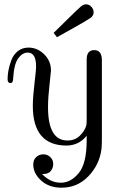

<svg xmlns="http://www.w3.org/2000/svg" viewBox="-20 -662 568 888"><path d="M15.1 -295.9Q15.1 -314.9 19 -336.4Q22.9 -357.9 32.5 -383.5Q42 -409.2 62.5 -425.5Q83 -441.9 111.8 -441.9Q152.8 -441.9 184.3 -410.9Q215.8 -379.9 215.8 -335.9Q215.8 -330.1 209 -270Q202.1 -210 202.1 -166Q202.1 -12.2 292 -12.2Q327.1 -12.2 349.6 -34.7Q372.1 -57.1 378.9 -81.1Q380.9 -87.9 380.9 -110.8V-387.2Q380.9 -430.2 416 -430.2Q451.2 -430.2 451.2 -382.8V-18.1Q451.2 12.7 449.2 28.8Q439.5 100.6 388.7 153.3Q337.9 206.1 264.2 206.1Q207 206.1 170.4 173.1Q133.8 140.1 133.8 99.1Q133.8 77.1 147.5 64.5Q161.1 51.8 180.2 51.8Q199.2 51.8 212.6 64.5Q226.1 77.1 226.1 97.2Q226.1 114.3 215.1 128.7Q204.1 143.1 176.8 143.1H174.8Q212.9 183.1 261.2 183.1Q307.1 183.1 344 138.7Q380.9 94.2 380.9 -13.2V-34.2Q344.7 10.7 288.1 11.2Q132.3 11.2 131.8 -170.9Q131.8 -211.9 139.4 -275.9Q147 -339.8 147 -353Q147 -418.9 108.9 -418.9Q84 -418.9 64.5 -392.6Q44.9 -366.2 41 -300.8Q41 -277.8 28.8 -277.8Q15.1 -277.8 15.1 -295.9ZM228 -509.8Q251 -532.7 286.1 -566.9Q342.3 -622.1 354.2 -632.1Q366.2 -642.1 377.9 -642.1Q392.1 -642.1 402.6 -630.6Q413.1 -619.1 413.1 -605Q413.1 -589.8 398.9 -579.3Q384.8 -568.8 314.9 -529.8Q272 -505.9 244.1 -490.2H243.2Z"/></svg>

Font: CMU Serif Upright Italic
Style: UprightItalic
Weight: 500
Version: Version 0.7.0